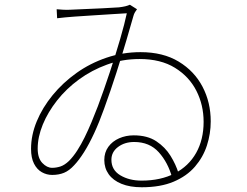

<svg xmlns="http://www.w3.org/2000/svg" viewBox="-20 -763 1040 810"><path d="M219 -724Q229 -723 246 -722Q263 -721 277 -722Q296 -723 333.5 -724.5Q371 -726 412 -728Q453 -730 482 -732Q498 -734 508.5 -736.5Q519 -739 528 -743L558 -724Q554 -719 549.5 -711.5Q545 -704 543 -696Q532 -657 513.5 -594Q495 -531 471 -456Q447 -381 419 -304Q399 -248 377.5 -201.5Q356 -155 334.5 -121Q313 -87 293 -66Q272 -43 250 -34Q228 -25 200 -25Q177 -25 156.5 -36.5Q136 -48 123.5 -72.5Q111 -97 111 -135Q111 -193 135 -251Q159 -309 202 -361.5Q245 -414 302.5 -455Q360 -496 429 -519.5Q498 -543 573 -543Q668 -543 734 -503Q800 -463 834.5 -397Q869 -331 869 -251Q869 -199 853 -149.5Q837 -100 802.5 -60Q768 -20 712.5 3.5Q657 27 578 27Q528 27 492.5 12.5Q457 -2 438.5 -28Q420 -54 420 -88Q420 -120 437 -143.5Q454 -167 482.5 -179.5Q511 -192 544 -192Q602 -192 639.5 -167Q677 -142 699.5 -105.5Q722 -69 733 -33L706 -14Q689 -77 650 -120.5Q611 -164 546 -164Q506 -164 478 -143Q450 -122 450 -89Q450 -46 487.5 -23.5Q525 -1 577 -1Q658 -1 717 -31.5Q776 -62 807.5 -118Q839 -174 839 -249Q839 -320 808.5 -380Q778 -440 718 -477Q658 -514 569 -514Q496 -514 431.5 -490.5Q367 -467 313.5 -428Q260 -389 221 -339.5Q182 -290 160.5 -237.5Q139 -185 139 -136Q139 -96 158.5 -75.5Q178 -55 200 -55Q217 -55 234.5 -60.5Q252 -66 271 -84Q289 -102 305.5 -127.5Q322 -153 337 -183.5Q352 -214 366 -247.5Q380 -281 393 -315Q419 -385 443.5 -459Q468 -533 487 -598.5Q506 -664 515 -707Q493 -706 457 -703.5Q421 -701 378.5 -698.5Q336 -696 295 -693Q254 -690 221 -686Z"/></svg>

Font: Noto Sans JP Thin Thin
Style: Regular
Weight: 250
Version: Version 2.004-H2;hotconv 1.0.118;makeotfexe 2.5.65603